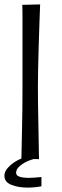

<svg xmlns="http://www.w3.org/2000/svg" viewBox="-20 -721 279 871"><path d="M81 -699 162 -701Q162 -701 161 -674Q160 -647 158.5 -604Q157 -561 155.5 -510.5Q154 -460 153 -412.5Q152 -365 152 -330Q152 -295 152.5 -251Q153 -207 154 -163Q155 -119 155.5 -81.5Q156 -44 156.5 -21.5Q157 1 157 1L77 -1Q77 -1 77.5 -18.5Q78 -36 78.5 -67Q79 -98 80 -139Q81 -180 81.5 -228.5Q82 -277 82 -328Q82 -388 82 -447Q82 -506 82 -557.5Q82 -609 82 -646Q82 -683 81 -699ZM105 130Q63 130 31.5 117.5Q0 105 0 76Q0 58 15 41Q30 24 50.5 11.5Q71 -1 89 -5L139 0Q130 0 109 8.5Q88 17 70.5 31.5Q53 46 53 63Q53 76 70 81Q87 86 109 86Q123 86 140.5 84.5Q158 83 168 82V124Q153 127 137.5 128.5Q122 130 105 130Z"/></svg>

Font: Truculenta
Style: Regular
Weight: 400
Designer: Ivan Castro, Eva Sanz & Omnibus-Type Team
Foundry: Omnibus-Type
Version: Version 1.002